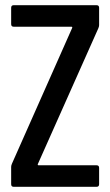

<svg xmlns="http://www.w3.org/2000/svg" viewBox="-20 -720 424 740"><path d="M33 0Q23 0 23 -10V-77Q23 -82 26 -89L258 -612Q260 -617 255 -617H33Q23 -617 23 -627V-690Q23 -700 33 -700H352Q362 -700 362 -690V-623Q362 -618 359 -611L126 -88Q124 -83 129 -83H352Q362 -83 362 -73V-10Q362 0 352 0Z"/></svg>

Font: Barlow Condensed Medium
Style: Regular
Weight: 500
Width: 3
Designer: Jeremy Tribby
Foundry: Tribby Type
Version: Version 1.422;hotconv 1.0.109;makeotfexe 2.5.65596